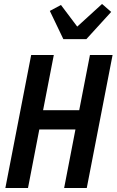

<svg xmlns="http://www.w3.org/2000/svg" viewBox="-20 -947 590 967"><path d="M7 0 137 -670H251L197 -392H379L433 -670H547L417 0H303L360 -295H178L121 0ZM299 -750 231 -892 287 -922 369 -813 494 -927 540 -887 415 -750Z"/></svg>

Font: Lode Term
Style: Bold Italic
Weight: 700
Italic angle: -11°
Monospace: yes
Designer: Belleve Invis
Foundry: Belleve Invis
Version: Version 29.2.0